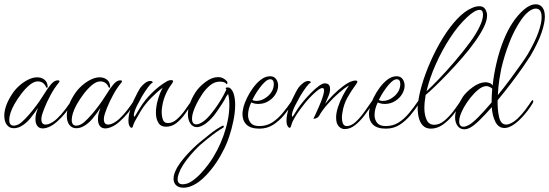

<svg xmlns="http://www.w3.org/2000/svg" viewBox="-20 -591 2557 894"><path d="M180 7Q162 7 153.5 -5Q145 -17 145 -36Q145 -49 148 -62Q149 -64 151 -71.5Q153 -79 157 -89Q143 -67 121.5 -40.5Q100 -14 74 -1Q59 6 44 6Q24 6 12 -9.5Q0 -25 0 -53Q0 -76 10 -102.5Q20 -129 39 -157Q51 -175 70 -192Q89 -209 111 -220Q133 -231 153 -231Q173 -231 187 -220Q201 -209 202 -187Q202 -184 199.5 -182.5Q197 -181 195 -185Q183 -212 156 -212Q138 -212 118 -195.5Q98 -179 79 -154Q60 -129 46 -104Q34 -82 28.5 -64Q23 -46 23 -33Q23 -6 44 -6Q55 -6 68 -13Q80 -20 97.5 -38Q115 -56 132.5 -78Q150 -100 164.5 -121Q179 -142 186 -154Q201 -179 217 -198Q233 -217 249 -217Q257 -217 257 -213Q257 -209 253 -205Q233 -181 215.5 -148.5Q198 -116 186.5 -87Q175 -58 173 -43Q170 -11 192 -11Q195 -11 198 -11.5Q201 -12 205 -13Q226 -20 246 -39Q266 -58 283 -80.5Q300 -103 311 -120Q314 -124 316 -124Q319 -124 319 -119Q319 -116 316 -111Q309 -101 303 -91.5Q297 -82 291 -74Q289 -70 286 -67Q283 -64 280 -60Q267 -44 246.5 -25.5Q226 -7 206 1Q191 7 180 7Z M471 7Q453 7 444.5 -5Q436 -17 436 -36Q436 -49 439 -62Q440 -64 442 -71.5Q444 -79 448 -89Q434 -67 412.5 -40.5Q391 -14 365 -1Q350 6 335 6Q315 6 303 -9.5Q291 -25 291 -53Q291 -76 301 -102.5Q311 -129 330 -157Q342 -175 361 -192Q380 -209 402 -220Q424 -231 444 -231Q464 -231 478 -220Q492 -209 493 -187Q493 -184 490.5 -182.5Q488 -181 486 -185Q474 -212 447 -212Q429 -212 409 -195.5Q389 -179 370 -154Q351 -129 337 -104Q325 -82 319.5 -64Q314 -46 314 -33Q314 -6 335 -6Q346 -6 359 -13Q371 -20 388.5 -38Q406 -56 423.5 -78Q441 -100 455.5 -121Q470 -142 477 -154Q492 -179 508 -198Q524 -217 540 -217Q548 -217 548 -213Q548 -209 544 -205Q524 -181 506.5 -148.5Q489 -116 477.5 -87Q466 -58 464 -43Q461 -11 483 -11Q486 -11 489 -11.5Q492 -12 496 -13Q517 -20 537 -39Q557 -58 574 -80.5Q591 -103 602 -120Q605 -124 607 -124Q610 -124 610 -119Q610 -116 607 -111Q600 -101 594 -91.5Q588 -82 582 -74Q580 -70 577 -67Q574 -64 571 -60Q558 -44 537.5 -25.5Q517 -7 497 1Q482 7 471 7Z M592 4Q589 4 586 0Q578 -9 578 -29Q578 -50 585.5 -76.5Q593 -103 603 -125Q613 -146 621.5 -162Q630 -178 633 -182Q644 -196 656 -205Q668 -214 680 -214Q686 -214 689.5 -211Q693 -208 690 -206Q682 -202 669 -184.5Q656 -167 642 -144Q633 -128 619 -101Q605 -74 603 -55Q603 -47 607 -48L632 -89Q653 -124 687 -158Q721 -192 760 -214Q764 -216 768.5 -217Q773 -218 777 -218Q786 -218 786 -212Q786 -210 781 -202Q760 -174 748 -143.5Q736 -113 733 -77Q732 -55 737.5 -36.5Q743 -18 762 -18Q784 -18 804 -36Q824 -54 841.5 -78.5Q859 -103 872 -122Q874 -125 875 -125Q878 -125 878 -119Q878 -114 874 -107Q859 -85 841 -60Q823 -35 801.5 -18Q780 -1 753 -1Q728 -1 717 -20Q706 -39 706 -66Q706 -95 715.5 -128Q725 -161 738 -183Q712 -164 684 -135.5Q656 -107 636 -75Q629 -62 617 -42Q605 -22 601 -10Q600 -6 599 -3.5Q598 -1 597 1Q596 4 592 4Z M834 283Q806 283 794 264Q788 253 788 241Q788 228 793 214.5Q798 201 806 187Q820 164 839 142Q858 120 876.5 102Q895 84 907 74Q928 57 956.5 34Q985 11 1015 -5Q1017 -6 1019 -6Q1022 -6 1022 -3Q1022 3 1017 5Q1004 12 984 26.5Q964 41 945 56.5Q926 72 912 84Q902 93 885 111Q868 129 850.5 151.5Q833 174 821 197Q817 205 812 218.5Q807 232 807 244Q807 254 812.5 260.5Q818 267 831 267Q852 267 873.5 252.5Q895 238 914.5 217Q934 196 950 174.5Q966 153 975 137Q1011 78 1031.5 6.5Q1052 -65 1047 -127Q1046 -134 1045 -140.5Q1044 -147 1042 -154Q1040 -151 1038 -148Q1036 -145 1033 -141Q1026 -126 1014 -107.5Q1002 -89 991.5 -74Q981 -59 977 -54Q953 -25 932.5 -12Q912 1 897 1Q877 1 866 -16.5Q855 -34 855 -59Q855 -105 890 -161Q907 -187 937 -209.5Q967 -232 996 -232Q1020 -232 1037 -212Q1040 -208 1038.5 -202.5Q1037 -197 1033 -201Q1029 -207 1020.5 -209Q1012 -211 1004 -211Q979 -211 958 -193.5Q937 -176 921.5 -152.5Q906 -129 896 -109Q874 -65 874 -39Q874 -12 894 -12Q907 -12 925.5 -24.5Q944 -37 966 -65Q971 -71 983 -87.5Q995 -104 1009 -127Q1023 -150 1033 -172Q1033 -173 1033.5 -173Q1034 -173 1034 -174Q1033 -175 1031 -179V-180Q1031 -184 1040 -184Q1048 -184 1052 -180Q1064 -170 1069.5 -149.5Q1075 -129 1075 -103Q1075 -69 1067 -29.5Q1059 10 1046.5 47Q1034 84 1018 113Q1000 149 975.5 182.5Q951 216 923.5 241Q896 266 869 276Q851 283 834 283Z M1188 8Q1147 8 1128 -10.5Q1109 -29 1109 -60Q1109 -68 1110.5 -76.5Q1112 -85 1114 -94Q1119 -112 1130.5 -136Q1142 -160 1159 -183Q1176 -206 1196 -221Q1216 -236 1238 -236Q1256 -236 1265.5 -223Q1275 -210 1275 -192Q1275 -173 1263.5 -153.5Q1252 -134 1233 -122Q1211 -107 1183 -107Q1165 -107 1150 -114Q1135 -84 1135 -55Q1135 -34 1147 -19Q1159 -4 1187 -4Q1221 -4 1247 -20.5Q1273 -37 1295.5 -64Q1318 -91 1339 -122Q1342 -125 1343 -125Q1346 -125 1346 -120Q1346 -115 1343 -110Q1325 -82 1302.5 -55Q1280 -28 1252 -10Q1224 8 1188 8ZM1173 -121Q1199 -121 1222 -139Q1233 -147 1241 -158Q1249 -169 1252 -180Q1255 -191 1255 -199Q1255 -222 1238 -222Q1227 -222 1213 -209Q1201 -198 1188.5 -181Q1176 -164 1167 -148.5Q1158 -133 1155 -126Q1162 -121 1173 -121Z M1585 10Q1569 10 1557 -3Q1545 -16 1545 -44Q1545 -65 1553.5 -91.5Q1562 -118 1576 -145Q1590 -172 1605 -193Q1585 -182 1557.5 -158Q1530 -134 1505 -105.5Q1480 -77 1466 -52Q1461 -43 1449.5 -39.5Q1438 -36 1440 -40Q1441 -41 1448.5 -57.5Q1456 -74 1464 -92Q1472 -110 1474 -116Q1482 -136 1485.5 -149.5Q1489 -163 1489 -170Q1489 -181 1481 -181Q1472 -181 1455.5 -167.5Q1439 -154 1423.5 -137.5Q1408 -121 1401 -112Q1391 -100 1377.5 -81.5Q1364 -63 1352.5 -44Q1341 -25 1337 -10Q1336 -6 1335 -3.5Q1334 -1 1333 1Q1329 8 1322 0Q1314 -9 1314 -29Q1314 -50 1321.5 -76.5Q1329 -103 1339 -125Q1349 -146 1357.5 -162Q1366 -178 1369 -182Q1380 -196 1392 -205Q1404 -214 1416 -214Q1422 -214 1425.5 -211Q1429 -208 1426 -206Q1418 -202 1405 -184.5Q1392 -167 1378 -144Q1369 -128 1355 -101Q1341 -74 1339 -55Q1339 -47 1343 -48Q1355 -68 1366.5 -85Q1378 -102 1393 -120Q1408 -138 1427 -157.5Q1446 -177 1464.5 -190.5Q1483 -204 1494 -203Q1507 -202 1512 -195Q1517 -188 1517 -178Q1517 -162 1510 -145Q1503 -128 1498 -117L1494 -107Q1509 -127 1531 -149Q1553 -171 1576 -188.5Q1599 -206 1616 -212Q1626 -216 1635 -216Q1644 -216 1644 -210Q1644 -208 1639 -200Q1616 -169 1598 -137Q1580 -105 1574 -65Q1573 -59 1572.5 -53.5Q1572 -48 1572 -43Q1572 -27 1577 -15.5Q1582 -4 1595 -4Q1614 -4 1634 -21.5Q1654 -39 1674 -66.5Q1694 -94 1713 -122Q1715 -125 1716 -125Q1719 -125 1719 -120Q1719 -114 1714 -106Q1697 -80 1676.5 -53Q1656 -26 1633 -8Q1610 10 1585 10Z M1777 8Q1736 8 1717 -10.5Q1698 -29 1698 -60Q1698 -68 1699.5 -76.5Q1701 -85 1703 -94Q1708 -112 1719.5 -136Q1731 -160 1748 -183Q1765 -206 1785 -221Q1805 -236 1827 -236Q1845 -236 1854.5 -223Q1864 -210 1864 -192Q1864 -173 1852.5 -153.5Q1841 -134 1822 -122Q1800 -107 1772 -107Q1754 -107 1739 -114Q1724 -84 1724 -55Q1724 -34 1736 -19Q1748 -4 1776 -4Q1810 -4 1836 -20.5Q1862 -37 1884.5 -64Q1907 -91 1928 -122Q1931 -125 1932 -125Q1935 -125 1935 -120Q1935 -115 1932 -110Q1914 -82 1891.5 -55Q1869 -28 1841 -10Q1813 8 1777 8ZM1762 -121Q1788 -121 1811 -139Q1822 -147 1830 -158Q1838 -169 1841 -180Q1844 -191 1844 -199Q1844 -222 1827 -222Q1816 -222 1802 -209Q1790 -198 1777.5 -181Q1765 -164 1756 -148.5Q1747 -133 1744 -126Q1751 -121 1762 -121Z M1986 8Q1962 8 1948 -7.5Q1934 -23 1929 -47Q1924 -71 1925 -96Q1928 -139 1944 -194Q1960 -249 1985.5 -306.5Q2011 -364 2042.5 -415Q2074 -466 2109 -503Q2144 -540 2178 -554Q2189 -559 2197 -560.5Q2205 -562 2212 -562Q2236 -562 2244 -539Q2248 -531 2248 -519Q2248 -495 2232 -463Q2218 -434 2192 -397.5Q2166 -361 2133.5 -323.5Q2101 -286 2068 -251.5Q2035 -217 2007 -190Q1979 -163 1962 -149Q1956 -116 1956 -87Q1956 -56 1966.5 -33Q1977 -10 2002 -10Q2026 -10 2049 -29Q2072 -48 2091.5 -74Q2111 -100 2124 -120Q2128 -124 2129 -124Q2132 -124 2132 -119Q2132 -115 2129 -110Q2111 -82 2089 -55Q2067 -28 2041 -10Q2015 8 1986 8ZM1966 -166Q1988 -186 2023.5 -223Q2059 -260 2097.5 -305Q2136 -350 2168 -393.5Q2200 -437 2215 -471Q2221 -483 2225 -497Q2229 -511 2229 -523Q2229 -545 2213 -545Q2191 -545 2154 -510Q2113 -472 2075 -413.5Q2037 -355 2008.5 -290.5Q1980 -226 1966 -166Z M2142 11Q2122 11 2110.5 -5Q2099 -21 2099 -45Q2099 -66 2109 -90.5Q2119 -115 2135 -140Q2151 -163 2181 -185Q2211 -207 2239 -208Q2250 -208 2259.5 -204.5Q2269 -201 2274 -193Q2279 -243 2292 -298.5Q2305 -354 2325 -404Q2361 -494 2417 -544Q2447 -571 2475 -571Q2494 -571 2505.5 -556.5Q2517 -542 2517 -513Q2517 -484 2501.5 -438.5Q2486 -393 2450 -331Q2440 -315 2416.5 -281Q2393 -247 2361.5 -205.5Q2330 -164 2297 -124Q2296 -80 2304 -45.5Q2312 -11 2337 -11Q2340 -11 2343 -11.5Q2346 -12 2349 -13Q2370 -20 2390 -39Q2410 -58 2427 -81Q2444 -104 2455 -121Q2459 -125 2460 -125Q2463 -125 2463 -120Q2463 -115 2460 -110Q2440 -76 2409 -43Q2378 -10 2350 1Q2339 5 2329 5Q2301 5 2286.5 -24Q2272 -53 2270 -92Q2240 -58 2213 -31.5Q2186 -5 2168 4Q2154 11 2142 11ZM2298 -148Q2329 -186 2357 -224Q2385 -262 2406.5 -292.5Q2428 -323 2437 -338Q2472 -398 2487 -441Q2502 -484 2502 -510Q2502 -551 2475 -551Q2454 -551 2429 -526Q2411 -508 2389.5 -471.5Q2368 -435 2351 -391Q2329 -335 2314 -271Q2311 -258 2305.5 -223.5Q2300 -189 2298 -148ZM2138 -1Q2148 -1 2161 -8Q2179 -17 2208 -46.5Q2237 -76 2269 -114Q2269 -144 2272 -178Q2268 -182 2262.5 -185Q2257 -188 2253 -189Q2250 -190 2243 -190Q2226 -189 2207 -173.5Q2188 -158 2170.5 -136Q2153 -114 2140 -91Q2118 -51 2118 -27Q2118 -1 2138 -1Z"/></svg>

Font: Waterfall
Style: Regular
Weight: 400
Designer: Robert E. Leuschke
Foundry: Robert E. Leuschke
Version: Version 1.010; ttfautohint (v1.8.3)